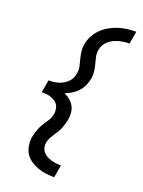

<svg xmlns="http://www.w3.org/2000/svg" viewBox="-179 -914 858 1149"><g transform="rotate(20 250.0 -340.0)"><path d="M318 153Q290 153 263.5 149.5Q237 146 212 137Q187 128 165 113Q143 98 129.5 76.5Q116 55 111.5 28Q107 1 111 -27Q114 -42 118.5 -57Q123 -72 129 -87Q135 -102 143.5 -116Q152 -130 161.5 -143.5Q171 -157 178 -171Q185 -185 188 -201Q190 -216 188.5 -231Q187 -246 179.5 -258.5Q172 -271 160 -279Q148 -287 134 -292Q120 -297 104.5 -298.5Q89 -300 74 -300L88 -380Q103 -380 118.5 -381.5Q134 -383 150 -388Q166 -393 180 -401Q194 -409 206.5 -421.5Q219 -434 225.5 -449Q232 -464 234 -479Q238 -502 233 -523.5Q228 -545 222.5 -566Q217 -587 214 -609Q211 -631 215 -653Q219 -681 232.5 -708Q246 -735 267.5 -756.5Q289 -778 315 -793Q341 -808 369 -817Q397 -826 425.5 -829.5Q454 -833 482 -833L468 -753Q452 -753 435.5 -751Q419 -749 402 -744.5Q385 -740 369.5 -732.5Q354 -725 340 -713Q326 -701 317.5 -685.5Q309 -670 306 -653Q302 -631 307 -609.5Q312 -588 317.5 -567Q323 -546 326 -524Q329 -502 325 -479Q321 -457 311.5 -434.5Q302 -412 285.5 -393.5Q269 -375 247.5 -361.5Q226 -348 204 -340Q224 -332 240.5 -318.5Q257 -305 267.5 -286.5Q278 -268 280.5 -245.5Q283 -223 279 -201Q276 -185 271.5 -170Q267 -155 261.5 -140.5Q256 -126 247 -112Q238 -98 229 -84.5Q220 -71 212.5 -56.5Q205 -42 202 -27Q199 -10 202.5 5.5Q206 21 216 33Q226 45 239.5 52.5Q253 60 268 64.5Q283 69 299.5 71Q316 73 332 73Z"/></g></svg>

Font: Iosevka Term Curly Md Obl
Style: Regular
Weight: 500
Italic angle: -9°
Designer: Belleve Invis
Foundry: Belleve Invis
Version: Version 32.3.0